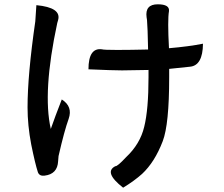

<svg xmlns="http://www.w3.org/2000/svg" viewBox="-20 -806 1040 892"><path d="M713 -786Q769 -786 765 -754Q758 -714 765 -582Q858 -590 923 -603Q922 -501 862 -496L766 -486V-447Q766 -228 736 -150Q699 -53 640 2Q603 35 552 66Q460 -6 516 -34Q525 -32 566 -76Q631 -137 650 -217Q670 -297 670 -448V-481Q588 -479 547 -479Q506 -479 391 -484Q391 -585 453 -577Q462 -574 524 -574Q586 -574 668 -576Q666 -680 663 -713L661 -726Q653 -786 713 -786ZM149 -782Q266 -771 250 -713L246 -699Q177 -378 216 -207Q235 -262 267 -344Q319 -311 299 -254Q279 -199 252 -81L250 -57Q247 3 187 10Q163 13 156 -6Q143 -46 125 -135Q108 -224 108 -307Q108 -458 144 -707L149 -782Z"/></svg>

Font: Swei Half Moon CJK TC
Style: Medium
Weight: 500
Version: Version 2.125